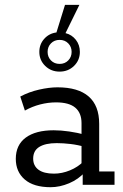

<svg xmlns="http://www.w3.org/2000/svg" viewBox="-20 -771 515 801"><path d="M191.3 10Q120.6 10 83.3 -22.1Q45.9 -54.3 45.9 -108.3Q45.9 -166.2 87.4 -196.9Q128.9 -227.5 203.9 -227.5Q234.6 -227.5 268.6 -222.5Q302.5 -217.5 336 -208.7L320.1 -199.3V-257.3Q320.1 -299.9 294 -321.9Q267.9 -343.9 213.8 -343.9Q181 -343.9 147.6 -335.3Q114.2 -326.7 83.8 -309.7L64.6 -368.2Q100.9 -387.6 143 -397.1Q185.1 -406.7 219.8 -406.7Q306 -406.7 349.9 -368.5Q393.8 -330.3 393.8 -254.3V-55.6H457.8V0H325V-62.7L335.8 -54.6Q307.7 -23 268.5 -6.5Q229.3 10 191.3 10ZM205.3 -46.6Q238.6 -46.6 271.8 -60.3Q305 -73.9 328.2 -97.5L320.1 -74.1V-179L336.4 -157.6Q304.2 -166.8 273.9 -170.3Q243.6 -173.9 216.5 -173.9Q169.5 -173.9 143.9 -158.1Q118.4 -142.4 118.4 -109.3Q118.4 -79.4 140.5 -63Q162.6 -46.6 205.3 -46.6ZM228.7 -472.2Q193 -472.2 168.6 -496Q144.1 -519.8 144.1 -554.5Q144.1 -586.1 164.3 -608.8Q184.5 -631.6 215.5 -635.6L251.2 -750.7H311.2L253.3 -632.8Q279.7 -626.3 296.5 -604.9Q313.2 -583.5 313.2 -554.5Q313.2 -519.8 288.8 -496Q264.3 -472.2 228.7 -472.2ZM178.6 -554.5Q178.6 -533.3 192.6 -518.9Q206.7 -504.4 228.7 -504.4Q250.6 -504.4 264.7 -518.9Q278.8 -533.3 278.8 -554.5Q278.8 -575.7 264.7 -590.1Q250.6 -604.6 228.7 -604.6Q206.7 -604.6 192.6 -590.1Q178.6 -575.7 178.6 -554.5Z"/></svg>

Font: Rokkitt SemiBold
Style: Regular
Weight: 600
Designer: Vernon Adams
Foundry: Vernon Adams
Version: Version 3.103